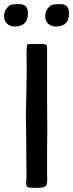

<svg xmlns="http://www.w3.org/2000/svg" viewBox="-38 -914 356 934"><path d="M92 -568 91 -650Q91 -690 95 -698Q97 -700 114 -700Q131 -700 144 -700H164Q185 -700 188 -694.5Q191 -689 191 -683V-441L192 -283L191 -174V-65Q191 -58 191.5 -45.5Q192 -33 191.5 -29.5Q191 -26 189.5 -18.5Q188 -11 185 -9.5Q182 -8 176 -4Q167 0 136.5 0Q106 0 97.5 -3.5Q89 -7 89 -22L91 -55L90 -164L89 -295Q88 -318 88 -347ZM56 -894Q98 -894 98 -849Q98 -785 33 -785Q11 -785 -3.5 -798.5Q-18 -812 -18 -835.5Q-18 -859 -5 -874.5Q8 -890 21.5 -892Q35 -894 56 -894ZM256 -894Q298 -894 298 -849Q298 -785 234 -785Q211 -785 196.5 -798.5Q182 -812 182 -835Q182 -858 195 -874Q208 -890 222 -892Q236 -894 256 -894Z"/></svg>

Font: Cagliostro
Style: Regular
Weight: 400
Designer: Matthew Desmond
Foundry: Matthew Desmond
Version: Version